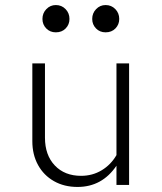

<svg xmlns="http://www.w3.org/2000/svg" viewBox="-20 -732 640 760"><path d="M287 8Q234 8 193.5 -15Q153 -38 130.5 -79Q108 -120 108 -173V-481H158V-187Q158 -118 197 -77Q236 -36 301 -36Q346 -36 382.5 -58Q419 -80 441 -118V-481H491V0H441V-76Q384 8 287 8ZM201 -604Q178 -604 163 -619.5Q148 -635 148 -657Q148 -680 163.5 -696Q179 -712 201 -712Q224 -712 239.5 -696Q255 -680 255 -657Q255 -635 240 -619.5Q225 -604 201 -604ZM398 -604Q375 -604 360 -619.5Q345 -635 345 -657Q345 -680 360.5 -696Q376 -712 398 -712Q421 -712 436.5 -696Q452 -680 452 -657Q452 -635 437 -619.5Q422 -604 398 -604Z"/></svg>

Font: Red Hat Mono VF Light
Style: Regular
Weight: 300
Monospace: yes
Designer: Pentagram, MCKL
Foundry: Pentagram, MCKL
Version: Version 1.023